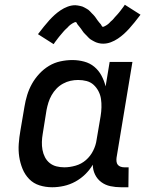

<svg xmlns="http://www.w3.org/2000/svg" viewBox="-20 -781 640 809"><path d="M200 8Q172 8 146.5 0Q121 -8 103 -26.5Q85 -45 75 -69.5Q65 -94 61 -120.5Q57 -147 59 -175Q61 -203 66 -231L83 -331Q87 -356 94.5 -380.5Q102 -405 114.5 -427.5Q127 -450 145.5 -470Q164 -490 186.5 -503.5Q209 -517 234.5 -522.5Q260 -528 285 -528Q310 -528 334.5 -521.5Q359 -515 377.5 -499.5Q396 -484 407.5 -462.5Q419 -441 425 -417L442 -520H538L471 -116Q470 -108 471 -100Q472 -92 476.5 -86.5Q481 -81 488.5 -78.5Q496 -76 504 -76H522L521 8H490Q467 8 445.5 3.5Q424 -1 407 -13.5Q390 -26 380.5 -45.5Q371 -65 371 -87Q358 -65 339 -46.5Q320 -28 297 -15.5Q274 -3 249 2.5Q224 8 200 8ZM251 -76Q274 -76 298.5 -83Q323 -90 342 -106.5Q361 -123 372.5 -146Q384 -169 387 -192L404 -292Q407 -310 407.5 -328.5Q408 -347 405.5 -364Q403 -381 395 -396.5Q387 -412 374.5 -423.5Q362 -435 345 -439.5Q328 -444 309 -444Q293 -444 277 -440.5Q261 -437 245.5 -428.5Q230 -420 218 -407.5Q206 -395 197.5 -380Q189 -365 184 -349Q179 -333 176 -317L160 -217Q157 -200 156.5 -183Q156 -166 159 -149.5Q162 -133 169.5 -118.5Q177 -104 189.5 -94Q202 -84 218 -80Q234 -76 251 -76ZM206 -595 140 -637Q153 -654 165 -669Q177 -684 188 -696Q199 -708 210 -718Q221 -728 235 -737.5Q249 -747 265 -753Q281 -759 297 -759Q302 -759 307 -758Q312 -757 317.5 -756Q323 -755 327 -753.5Q331 -752 335.5 -749.5Q340 -747 344.5 -744.5Q349 -742 352.5 -739.5Q356 -737 359.5 -733Q363 -729 366.5 -725.5Q370 -722 373.5 -718.5Q377 -715 380 -711Q383 -707 385 -704Q387 -701 390.5 -696Q394 -691 397.5 -687Q401 -683 404 -679.5Q407 -676 408.5 -672Q410 -668 414 -668Q416 -668 420 -670Q424 -672 427.5 -674Q431 -676 435.5 -679.5Q440 -683 441.5 -685Q443 -687 445 -689Q447 -691 449.5 -693Q452 -695 454.5 -697.5Q457 -700 459 -702.5Q461 -705 463.5 -708Q466 -711 469 -714Q472 -717 475 -720.5Q478 -724 481 -727.5Q484 -731 487 -735Q490 -739 493 -743Q496 -747 499.5 -751.5Q503 -756 506 -761L572 -719Q559 -702 547 -687Q535 -672 524 -660Q513 -648 502 -638Q491 -628 477 -618.5Q463 -609 447 -603Q431 -597 415 -597Q410 -597 405 -597.5Q400 -598 394.5 -599.5Q389 -601 385 -602.5Q381 -604 376.5 -606.5Q372 -609 367.5 -611.5Q363 -614 359.5 -616.5Q356 -619 352.5 -623Q349 -627 345.5 -630.5Q342 -634 338.5 -637.5Q335 -641 332 -644.5Q329 -648 327 -651.5Q325 -655 321.5 -659.5Q318 -664 314.5 -668.5Q311 -673 308 -676.5Q305 -680 303.5 -684Q302 -688 298 -688Q296 -688 292 -686Q288 -684 284.5 -682Q281 -680 276.5 -676.5Q272 -673 270 -671Q268 -669 266.5 -667Q265 -665 262.5 -663Q260 -661 257.5 -658.5Q255 -656 252.5 -653.5Q250 -651 247.5 -648Q245 -645 242 -641.5Q239 -638 236.5 -635Q234 -632 231 -628.5Q228 -625 225 -621Q222 -617 219 -613Q216 -609 212.5 -604.5Q209 -600 206 -595Z"/></svg>

Font: Iosevka Etoile Medium
Style: Italic
Weight: 500
Italic angle: -9°
Designer: Belleve Invis
Foundry: Belleve Invis
Version: Version 22.1.2; ttfautohint (v1.8.4)